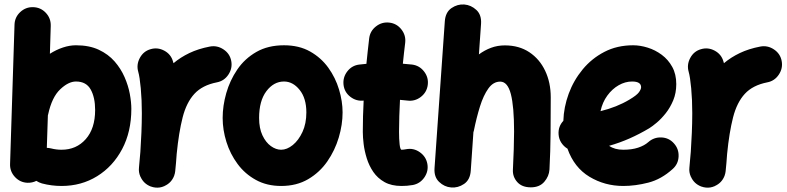

<svg xmlns="http://www.w3.org/2000/svg" viewBox="-20 -781 3626 885"><path d="M132.8 -748Q167.5 -747.1 191.2 -721.9Q214.8 -696.8 213.9 -662.1L210 -533.2Q239.3 -551.8 270 -562Q300.8 -572.3 330.1 -572.3Q391.1 -572.3 435.1 -551.8Q479 -531.2 508.1 -498Q537.1 -464.8 554.2 -425.5Q571.3 -386.2 578.4 -347.9Q585.4 -309.6 585.4 -279.3Q585.4 -173.8 543 -93.8Q500.5 -13.7 427.7 31.2Q355 76.2 263.7 76.2Q217.3 76.2 173.3 64.5Q159.7 60.5 147.5 52.7Q128.9 62 107.4 61.5Q73.2 60.5 49.3 35.2Q25.4 9.8 26.4 -24.4L46.9 -667Q47.9 -701.7 73.2 -725.3Q98.6 -749 132.8 -748ZM216.3 -96.7Q239.3 -90.8 263.7 -90.8Q332 -90.8 375.2 -139.6Q418.5 -188.5 418.5 -273.9Q418.5 -332 397.9 -368.7Q377.4 -405.3 330.1 -405.3Q295.4 -405.3 257.3 -369.1Q219.2 -333 202.1 -254.4Q201.7 -251.5 200.7 -249L195.8 -99.6Q206.1 -99.1 216.3 -96.7Z M695.8 83.5Q686 82.5 676.8 79.1Q676.8 79.1 676.3 79.1Q675.8 78.6 674.8 78.6Q642.1 65.9 627.9 34.2Q627.9 34.2 627.4 34.2Q627.4 33.7 627 32.7Q618.2 13.2 620.6 -8.3Q621.1 -11.2 621.1 -14.6Q622.6 -30.8 624 -47.6Q625.5 -64.5 627 -81.1Q629.9 -122.6 631.8 -168.7Q633.8 -214.8 633.8 -259.8Q633.8 -320.8 628.9 -373.8Q624 -426.8 617.2 -450.2Q607.9 -482.9 624.5 -513.9Q641.1 -544.9 673.8 -554.2Q706.5 -564 737.3 -547.4Q768.1 -530.8 777.3 -498Q778.8 -493.7 779.8 -489.7Q811.5 -516.6 852.8 -536.4Q894 -556.2 947.3 -566.4Q981 -572.8 1010.3 -553.2Q1039.6 -533.7 1045.9 -500Q1052.2 -466.3 1032.7 -437Q1013.2 -407.7 979.5 -401.4Q912.6 -388.2 876 -348.4Q839.4 -308.6 821.8 -239.7Q804.2 -170.9 794.4 -71.3Q791.5 -28.3 787.6 8.3Q786.6 18.1 783.2 27.3Q783.2 27.3 783.2 27.8Q782.7 28.3 782.7 29.3Q770 62 738.3 76.2Q738.3 76.2 738.3 76.7Q737.8 76.7 736.8 77.1Q717.3 85.9 695.8 83.5Z M1289.1 -572.3Q1358.4 -572.3 1409.2 -543.7Q1460 -515.1 1493.2 -469Q1526.4 -422.9 1542.7 -368.4Q1559.1 -314 1559.1 -262.7Q1559.1 -206.5 1541.5 -147.2Q1523.9 -87.9 1488.8 -37.1Q1453.6 13.7 1400.4 44.9Q1347.2 76.2 1275.9 76.2Q1210 76.2 1159.4 48.3Q1108.9 20.5 1075 -25.4Q1041 -71.3 1023.7 -126.7Q1006.3 -182.1 1006.3 -237.3Q1006.3 -293 1022.9 -351.6Q1039.6 -410.2 1073.7 -460.4Q1107.9 -510.7 1161.6 -541.5Q1215.3 -572.3 1289.1 -572.3ZM1289.1 -405.3Q1241.7 -405.3 1208 -360.8Q1174.3 -316.4 1174.3 -237.3Q1174.3 -189.9 1189.7 -157.2Q1205.1 -124.5 1228.5 -107.7Q1252 -90.8 1275.9 -90.8Q1302.7 -90.8 1329.6 -112.5Q1356.4 -134.3 1374.3 -172.9Q1392.1 -211.4 1392.1 -262.7Q1392.1 -328.1 1361.1 -366.7Q1330.1 -405.3 1289.1 -405.3Z M1951.7 -389.6Q1947.3 -355.5 1919.7 -334.2Q1892.1 -313 1857.9 -317.4Q1841.3 -319.3 1823.7 -320.8Q1821.8 -284.2 1820.6 -247.3Q1819.3 -210.4 1819.3 -173.3Q1819.3 -140.6 1822 -115.7Q1824.7 -90.8 1831.1 -90.8Q1839.4 -90.8 1852.5 -93.3Q1886.2 -99.6 1914.8 -79.6Q1943.4 -59.6 1949.7 -26.4Q1956.1 7.3 1936.3 36.4Q1916.5 65.4 1882.8 71.8Q1869.1 74.2 1856.2 75.2Q1843.3 76.2 1831.1 76.2Q1784.2 76.2 1752.4 58.3Q1720.7 40.5 1700.9 11.7Q1681.2 -17.1 1670.7 -50.8Q1660.2 -84.5 1656.2 -116.7Q1652.3 -148.9 1652.3 -173.3Q1652.3 -209.5 1653.3 -245.6Q1654.3 -281.7 1656.2 -317.4Q1622.6 -313.5 1595 -334.7Q1567.4 -356 1563.5 -390.1Q1559.6 -424.3 1580.8 -451.9Q1602.1 -479.5 1636.2 -483.4Q1652.3 -485.4 1668.9 -486.8Q1671.9 -516.1 1675 -545.4Q1678.2 -574.7 1681.6 -603.5Q1685.5 -637.7 1712.9 -659.2Q1740.2 -680.7 1774.4 -676.8Q1808.6 -672.9 1830.1 -645.5Q1851.6 -618.2 1847.7 -584Q1844.7 -559.6 1842 -535.6Q1839.4 -511.7 1836.9 -487.3Q1858.9 -485.8 1879.4 -483.4Q1913.6 -479 1934.8 -451.4Q1956.1 -423.8 1951.7 -389.6Z M2059.1 83Q2028.3 80.6 2004.2 57.6Q1980 34.7 1982.9 -5.9L2030.3 -682.6Q2033.2 -724.6 2061 -743.7Q2088.9 -762.7 2120.1 -760.3Q2151.4 -757.8 2175.8 -735.1Q2200.2 -712.4 2197.3 -670.9L2187.5 -530.3Q2213.9 -549.8 2243.7 -560.8Q2273.4 -571.8 2307.1 -571.8Q2372.6 -571.8 2419.9 -540.3Q2467.3 -508.8 2492.9 -454.6Q2518.6 -400.4 2518.6 -332.5Q2518.6 -252.9 2517.8 -167.5Q2517.1 -82 2512.7 0.5Q2510.7 31.7 2488.8 57.1Q2466.8 82.5 2426.8 82.5Q2385.7 82.5 2364 57.9Q2342.3 33.2 2344.2 1Q2346.7 -49.3 2348.1 -93.3Q2349.6 -137.2 2349.6 -174.8Q2349.6 -290 2334.7 -347.4Q2319.8 -404.8 2285.6 -404.8Q2253.9 -404.8 2231.2 -373.3Q2208.5 -341.8 2192.4 -290.3Q2176.3 -238.8 2164.1 -178.2Q2163.6 -174.8 2162.1 -171.4L2149.9 5.9Q2147 47.9 2118.9 66.9Q2090.8 85.9 2059.1 83Z M3080.6 -2Q3028.3 45.4 2968.5 60.8Q2908.7 76.2 2853 76.2Q2767.6 76.2 2697 33.7Q2626.5 -8.8 2595.7 -95.7Q2578.6 -106 2567.4 -123Q2556.2 -140.1 2554.7 -161.6Q2552.2 -197.8 2576.7 -224.1Q2578.6 -287.1 2601.3 -348.9Q2624 -410.6 2665.8 -461.2Q2707.5 -511.7 2766.1 -542Q2824.7 -572.3 2898.4 -572.3Q2930.7 -572.3 2965.3 -561.5Q3000 -550.8 3030 -528.6Q3060.1 -506.3 3078.6 -472.7Q3097.2 -439 3097.2 -393.1Q3097.2 -352.5 3083.3 -318.8Q3069.3 -285.2 3048.6 -259Q3027.8 -232.9 3007.1 -215.6Q2986.3 -198.2 2972.7 -189.9Q2927.7 -163.1 2881.8 -142.8Q2835.9 -122.6 2787.6 -108.9Q2813 -90.8 2853 -90.8Q2892.1 -90.8 2921.1 -100.3Q2950.2 -109.9 2968.3 -126Q2994.1 -148.9 3028.8 -147.5Q3063.5 -146 3086.4 -120.1Q3109.4 -94.7 3107.9 -59.8Q3106.4 -24.9 3080.6 -2ZM2893.6 -405.3Q2861.8 -405.3 2831.8 -388.2Q2801.8 -371.1 2779.3 -340.3Q2756.8 -309.6 2748 -268.6Q2823.2 -287.1 2880.4 -321.3Q2915 -341.8 2925 -355.7Q2935.1 -369.6 2935.1 -378.9Q2935.1 -405.3 2893.6 -405.3Z M3232.9 83.5Q3223.1 82.5 3213.9 79.1Q3213.9 79.1 3213.4 79.1Q3212.9 78.6 3211.9 78.6Q3179.2 65.9 3165 34.2Q3165 34.2 3164.6 34.2Q3164.6 33.7 3164.1 32.7Q3155.3 13.2 3157.7 -8.3Q3158.2 -11.2 3158.2 -14.6Q3159.7 -30.8 3161.1 -47.6Q3162.6 -64.5 3164.1 -81.1Q3167 -122.6 3168.9 -168.7Q3170.9 -214.8 3170.9 -259.8Q3170.9 -320.8 3166 -373.8Q3161.1 -426.8 3154.3 -450.2Q3145 -482.9 3161.6 -513.9Q3178.2 -544.9 3210.9 -554.2Q3243.7 -564 3274.4 -547.4Q3305.2 -530.8 3314.5 -498Q3315.9 -493.7 3316.9 -489.7Q3348.6 -516.6 3389.9 -536.4Q3431.2 -556.2 3484.4 -566.4Q3518.1 -572.8 3547.4 -553.2Q3576.7 -533.7 3583 -500Q3589.4 -466.3 3569.8 -437Q3550.3 -407.7 3516.6 -401.4Q3449.7 -388.2 3413.1 -348.4Q3376.5 -308.6 3358.9 -239.7Q3341.3 -170.9 3331.5 -71.3Q3328.6 -28.3 3324.7 8.3Q3323.7 18.1 3320.3 27.3Q3320.3 27.3 3320.3 27.8Q3319.8 28.3 3319.8 29.3Q3307.1 62 3275.4 76.2Q3275.4 76.2 3275.4 76.7Q3274.9 76.7 3273.9 77.1Q3254.4 85.9 3232.9 83.5Z"/></svg>

Font: Mikhak Black
Style: Regular
Weight: 900
Designer: Amin Abedi
Version: Version 3.3